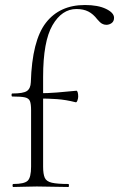

<svg xmlns="http://www.w3.org/2000/svg" viewBox="-20 -746 475 766"><path d="M33 0Q30 0 30 -6Q30 -12 33 -12Q77 -12 90.5 -25Q104 -38 104 -81V-306Q104 -331 99.5 -342.5Q95 -354 79.5 -357.5Q64 -361 29 -361Q26 -361 26 -367Q26 -373 29 -373Q73 -373 87.5 -383Q102 -393 103 -418Q108 -584 163 -655Q218 -726 319 -726Q371 -726 403 -710.5Q435 -695 435 -675Q435 -661 425.5 -654Q416 -647 404 -647Q395 -647 387 -651.5Q379 -656 368 -669Q352 -690 332.5 -700Q313 -710 285 -710Q227 -710 189.5 -645.5Q152 -581 152 -439V-81Q152 -52 158.5 -37Q165 -22 187 -17Q209 -12 253 -12Q255 -12 255 -6Q255 0 253 0Q220 0 189.5 -1Q159 -2 127 -2Q101 -2 76.5 -1Q52 0 33 0ZM282 -338Q243 -348 207.5 -350.5Q172 -353 132 -353V-374Q171 -374 207.5 -377Q244 -380 285 -384Q288 -384 290 -377.5Q292 -371 292 -361Q292 -354 289 -345.5Q286 -337 282 -338Z"/></svg>

Font: Cormorant Light Light
Style: Regular
Weight: 300
Version: Version 4.000